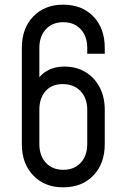

<svg xmlns="http://www.w3.org/2000/svg" viewBox="-20 -786 532 822"><path d="M250.5 16Q171 16 122.2 -35Q73.5 -86 73.5 -169V-581Q73.5 -664.5 122.2 -715.2Q171 -766 250.5 -766Q331.5 -766 380 -715.2Q428.5 -664.5 428.5 -581V-556H353.5V-581Q353.5 -630.5 325.5 -660.8Q297.5 -691 251 -691Q204.5 -691 176.5 -660.8Q148.5 -630.5 148.5 -581V-419.5L135 -436.5Q153.5 -467.5 183.5 -484.2Q213.5 -501 255.5 -501Q306 -501 345 -478Q384 -455 406.2 -413.2Q428.5 -371.5 428.5 -316V-169Q428.5 -86 380 -35Q331.5 16 250.5 16ZM251 -59Q297.5 -59 325.5 -89.2Q353.5 -119.5 353.5 -169V-316Q353.5 -365.5 324.8 -395.8Q296 -426 248.5 -426Q201.5 -426 175 -396Q148.5 -366 148.5 -316.5V-169Q148.5 -119.5 176.5 -89.2Q204.5 -59 251 -59Z"/></svg>

Font: Mohave Light
Style: Regular
Weight: 400
Version: Version 2.003